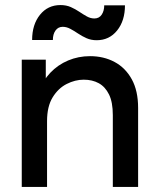

<svg xmlns="http://www.w3.org/2000/svg" viewBox="-20 -739 626 759"><path d="M66 0V-503H161V-368L134 -377Q149 -420 179 -451.5Q209 -483 249.5 -500Q290 -517 336 -517Q390 -517 433 -494Q476 -471 501 -425.5Q526 -380 526 -312V0H426V-284Q426 -335 411 -365.5Q396 -396 370.5 -410Q345 -424 311 -424Q277 -424 243.5 -407Q210 -390 188 -354Q166 -318 166 -260V0ZM362 -580Q340 -580 322 -588Q304 -596 288.5 -606.5Q273 -617 258 -625Q243 -633 228 -633Q210 -633 199.5 -618.5Q189 -604 189 -581H107Q107 -642 138 -680.5Q169 -719 219 -719Q242 -719 260 -711Q278 -703 293.5 -692.5Q309 -682 323.5 -674Q338 -666 353 -666Q372 -666 382 -681Q392 -696 392 -718H474Q474 -657 443 -618.5Q412 -580 362 -580Z"/></svg>

Font: Fustat SemiBold
Style: Regular
Weight: 600
Designer: Mohamed Gaber, Khaled Hosny, Laura Garcia Mut
Foundry: Kief Type Foundry, Alif Type Foundry, Hard Type Foundry
Version: Version 1.007